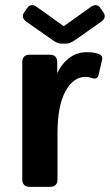

<svg xmlns="http://www.w3.org/2000/svg" viewBox="-20 -725 427 745"><path d="M84 -639.6Q59.6 -656.7 73.7 -676.8L85.9 -694.3Q100.6 -714.4 124 -697.3L227.1 -623.5H228L331.1 -697.3Q355 -714.4 369.1 -694.3L381.3 -676.8Q395.5 -656.7 371.1 -639.6L270 -568.8Q251 -555.7 236.8 -555.7H218.3Q204.1 -555.7 185.1 -568.8ZM95.7 0Q66.4 0 66.4 -29.3V-483.4Q66.4 -512.7 95.7 -512.7H172.9Q202.1 -512.7 202.1 -483.4V-443.4H204.1Q216.8 -474.6 246.6 -498.5Q276.4 -522.5 316.9 -522.5Q344.7 -522.5 362.8 -515.6Q379.9 -509.3 376 -492.2L362.3 -434.1Q357.9 -414.6 335.9 -422.4Q323.2 -426.8 311.5 -426.8Q264.6 -426.8 233.9 -370.6Q203.1 -314.5 203.1 -207V-29.3Q203.1 0 173.8 0Z"/></svg>

Font: Istok Web
Style: Bold
Weight: 700
Designer: Andrey V. Panov
Foundry: Andrey V. Panov
Version: Version 1.0.2g